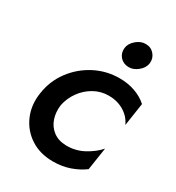

<svg xmlns="http://www.w3.org/2000/svg" viewBox="-164 -764 798 872"><g transform="rotate(30 235.0 -327.5)"><path d="M149 -230Q157 -270 181 -303.5Q205 -337 240.5 -357Q276 -377 317 -377Q362 -377 397 -356Q432 -335 448 -299L466 -419Q440 -443 402.5 -456.5Q365 -470 321 -470Q251 -470 191 -438.5Q131 -407 91 -353Q51 -299 41 -230Q31 -165 54.5 -110.5Q78 -56 127.5 -23.5Q177 9 246 9Q293 9 333 -5Q373 -19 404 -42L422 -160Q395 -129 352.5 -106Q310 -83 260 -84Q220 -85 193 -105.5Q166 -126 155 -159Q144 -192 149 -230ZM270 -600Q267 -573 283.5 -554Q300 -535 328 -534Q353 -533 377 -552.5Q401 -572 404 -598Q407 -624 390 -644Q373 -664 346 -664Q320 -665 296.5 -645Q273 -625 270 -600Z"/></g></svg>

Font: Jost Medium
Style: Italic
Weight: 500
Italic angle: -5°
Version: Version 3.710